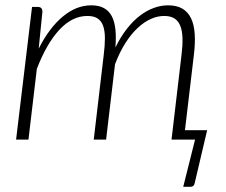

<svg xmlns="http://www.w3.org/2000/svg" viewBox="-20 -525 848 722"><path d="M40.5 0 100.5 -499H122Q139.5 -499 139.5 -481L125.5 -342Q164.5 -419.5 215.5 -462.2Q266.5 -505 323 -505Q352 -505 371 -494.5Q390 -484 400.5 -463.8Q411 -443.5 414 -414Q417 -384.5 414 -346.5Q433.5 -386.5 456.8 -416.2Q480 -446 505.8 -465.8Q531.5 -485.5 558.5 -495.2Q585.5 -505 612 -505Q644.5 -505 665.8 -492.5Q687 -480 698.5 -456Q710 -432 712.2 -397.2Q714.5 -362.5 709 -318L675.5 -35.5H759L712.5 162Q710 177.5 696 177.5H669L713.5 0H625L662.5 -318Q667 -353.5 666.2 -381Q665.5 -408.5 658.2 -427.2Q651 -446 636.2 -455.5Q621.5 -465 597 -465Q572.5 -465 547.2 -453.8Q522 -442.5 497.8 -420Q473.5 -397.5 451.8 -363.5Q430 -329.5 412.5 -283.5L379 0H332.5L370 -318Q374.5 -353.5 374.5 -381Q374.5 -408.5 368 -427.2Q361.5 -446 347.2 -455.5Q333 -465 308.5 -465Q251.5 -465 203.2 -413Q155 -361 118.5 -266L87 0Z"/></svg>

Font: Lato Light
Style: Italic
Weight: 300
Italic angle: -7°
Designer: Lukasz Dziedzic
Foundry: tyPoland Lukasz Dziedzic
Version: Version 2.007; 2014-02-27